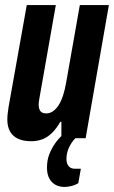

<svg xmlns="http://www.w3.org/2000/svg" viewBox="-20 -547 451 760"><path d="M235 193Q216 193 200.5 185Q185 177 175.5 160Q166 143 166 117Q166 87 175 64Q184 41 197.5 21.5Q211 2 227 -12H289L288 -8Q270 5 256.5 30Q243 55 243 82Q243 100 251.5 110.5Q260 121 277 121H300L290 178Q277 186 262 189.5Q247 193 235 193ZM104 12Q72 12 51 2Q30 -8 19.5 -27Q9 -46 9 -74Q9 -85 10.5 -98Q12 -111 14 -124L86 -527H201L136 -158Q135 -151 134 -145Q133 -139 133 -133Q133 -123 136 -114.5Q139 -106 146 -102Q153 -98 163 -98Q177 -98 189.5 -106.5Q202 -115 212 -130.5Q222 -146 229.5 -169Q237 -192 242 -221L296 -527H411L319 0H223V-65H219Q204 -39 186.5 -21.5Q169 -4 148.5 4Q128 12 104 12Z"/></svg>

Font: Archivo ExtraCondensed
Style: Bold Italic
Weight: 700
Width: 2
Italic angle: -10°
Designer: Hector Gatti
Foundry: Omnibus-Type
Version: Version 2.001